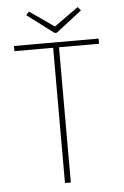

<svg xmlns="http://www.w3.org/2000/svg" viewBox="-54 -810 547 850"><g transform="rotate(-5 219.0 -385.5)"><path d="M200 0V-601H28V-624H404V-601H226V0ZM324 -771 337 -755 222 -666H212L94 -755L107 -770L216 -694Z"/></g></svg>

Font: Inconsolata SemiCondensed ExtraLight
Style: Regular
Weight: 200
Width: 4
Monospace: yes
Designer: Raph Levien, Cyreal, Brenton Simpson
Foundry: Raph Levien, Cyreal, Google
Version: Version 3.100; ttfautohint (v1.8.4.7-5d5b)